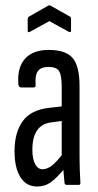

<svg xmlns="http://www.w3.org/2000/svg" viewBox="-20 -674 356 700"><path d="M222 0Q216 0 215 -9Q213 -27 211 -54.5Q209 -82 209 -101L205 -106V-358Q205 -399 195.5 -414.5Q186 -430 157 -430Q129 -430 118 -414.5Q107 -399 110 -364Q110 -355 102 -355H58Q48 -355 47 -367Q42 -426 70.5 -459Q99 -492 158 -492Q219 -492 244.5 -463Q270 -434 270 -360V-120Q270 -80 271 -52Q272 -24 273 -10Q274 0 268 0ZM115 6Q76 6 54.5 -28Q33 -62 33 -123Q33 -191 63 -232.5Q93 -274 161 -281L213 -287V-234L168 -228Q133 -224 115.5 -199Q98 -174 98 -128Q98 -95 108 -76Q118 -57 135 -57Q152 -57 169.5 -70.5Q187 -84 215 -121L218 -63Q188 -26 166 -10Q144 6 115 6ZM89 -558Q81 -554 81 -562V-603Q81 -611 85 -613L155 -653Q160 -656 165 -653L236 -613Q239 -611 239 -603V-562Q239 -555 231 -558L160 -597Z"/></svg>

Font: Sofia Sans Extra Condensed
Style: Regular
Weight: 400
Designer: Botio Nikoltchev, Ani Petrova
Foundry: lettersoup
Version: Version 4.101